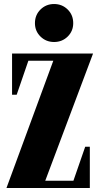

<svg xmlns="http://www.w3.org/2000/svg" viewBox="-20 -935 495 955"><path d="M40 -463.9V-668.9H442.9L205.1 -36.1H345.2L403.8 -205.1H426.8V0H12.2L245.1 -632.8H121.1L63 -463.9ZM153.8 -819.8Q153.8 -860.4 181.4 -887.7Q209 -915 249 -915Q289.1 -915 316.7 -887.7Q344.2 -860.4 344.2 -819.8Q344.2 -780.3 316.7 -753.2Q289.1 -726.1 249 -726.1Q209 -726.1 181.4 -753.2Q153.8 -780.3 153.8 -819.8Z"/></svg>

Font: Lletraferida
Style: Heavy
Weight: 900
Designer: Josep Patau Bellart
Foundry: Josep Patau Bellart
Version: Version 1.000